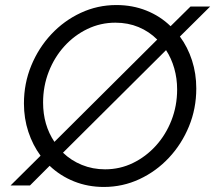

<svg xmlns="http://www.w3.org/2000/svg" viewBox="-20 -731 854 762"><path d="M392 11Q329 11 274 -11Q219 -33 177 -73L99 5H22L141 -113Q110 -155 92.5 -208Q75 -261 75 -320Q75 -400 104 -470.5Q133 -541 183.5 -595Q234 -649 300.5 -680Q367 -711 442 -711Q506 -711 561 -689Q616 -667 657 -627L736 -705H814L694 -586Q725 -544 742 -491.5Q759 -439 759 -380Q759 -300 730 -229.5Q701 -159 650.5 -105Q600 -51 533.5 -20Q467 11 392 11ZM196 -168 604 -574Q572 -606 530 -623.5Q488 -641 438 -641Q379 -641 327 -616Q275 -591 235.5 -547.5Q196 -504 173.5 -446.5Q151 -389 151 -324Q151 -235 196 -168ZM397 -59Q456 -59 507.5 -84Q559 -109 598.5 -152.5Q638 -196 660.5 -253.5Q683 -311 683 -376Q683 -420 671.5 -460Q660 -500 639 -532L230 -125Q262 -94 305 -76.5Q348 -59 397 -59Z"/></svg>

Font: Red Hat Text VF
Style: Italic
Weight: 400
Italic angle: -12°
Designer: Pentagram, MCKL
Foundry: Pentagram, MCKL
Version: Version 1.023